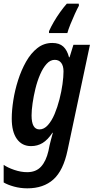

<svg xmlns="http://www.w3.org/2000/svg" viewBox="-44 -786 510 1046"><path d="M223 -616Q233 -639 249 -666.5Q265 -694 284 -720.5Q303 -747 320 -766H385L386 -755Q377 -739 364 -710.5Q351 -682 339.5 -653.5Q328 -625 323 -606H223ZM105 240Q67 240 32.5 230.5Q-2 221 -24 208V112Q-3 127 33.5 139.5Q70 152 104 152Q152 152 179.5 122Q207 92 220 36L226 6Q229 -6 233.5 -24Q238 -42 244 -63H242Q216 -24 188 -7Q160 10 125 10Q76 10 48 -29Q20 -68 20 -140Q20 -185 28.5 -239.5Q37 -294 54.5 -349Q72 -404 98 -450Q124 -496 159.5 -524Q195 -552 241 -552Q279 -552 300.5 -532.5Q322 -513 332 -474H335L356 -542H446L324 33Q301 143 247 191.5Q193 240 105 240ZM171 -81Q196 -81 217 -104.5Q238 -128 253.5 -165Q269 -202 280 -245Q291 -288 296.5 -328Q302 -368 302 -397Q302 -427 289.5 -443.5Q277 -460 254 -460Q230 -460 210 -438Q190 -416 174.5 -380Q159 -344 149 -303Q139 -262 133.5 -223.5Q128 -185 128 -157Q128 -81 171 -81Z"/></svg>

Font: Noto Sans ExtraCondensed SemiBold
Style: Italic
Weight: 600
Width: 2
Italic angle: -12°
Designer: Monotype Design Team
Foundry: Monotype Imaging Inc.
Version: Version 2.013; ttfautohint (v1.8.4.7-5d5b)